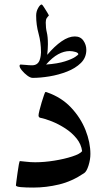

<svg xmlns="http://www.w3.org/2000/svg" viewBox="-20 -845 478 871"><path d="M390.1 -146.5Q390.1 -121.6 381.6 -94.2Q373 -66.9 361.8 -59.6Q306.2 -22 247.8 -8.1Q189.5 5.9 130.9 5.9Q97.2 5.9 74.7 3.9Q52.2 2 52.2 -4.4Q52.2 -6.3 54.4 -23.2Q56.6 -40 59.6 -61.3Q62.5 -82.5 65.4 -98.4Q68.4 -114.3 70.3 -114.3Q73.7 -114.3 96.2 -111.6Q118.7 -108.9 139.6 -108.9Q180.7 -108.9 226.1 -116.2Q271.5 -123.5 307.1 -135Q342.8 -146.5 352.5 -159.2Q348.6 -190.4 327.6 -216.6Q306.6 -242.7 276.6 -262.2Q246.6 -281.7 215.6 -294.2Q184.6 -306.6 161.1 -311Q154.8 -314 154.8 -321.3Q154.8 -327.1 158.9 -344Q163.1 -360.8 168.9 -380.4Q174.8 -399.9 179.7 -413.8Q184.6 -427.7 186 -427.7Q190.4 -427.7 194.3 -425.8Q258.8 -403.3 302.2 -357.2Q345.7 -311 367.9 -255.1Q390.1 -199.2 390.1 -146.5ZM371.6 -618.7Q371.6 -583.5 346.9 -559.3Q322.3 -535.2 284.2 -520.3Q246.1 -505.4 204.3 -498.5Q162.6 -491.7 128.4 -491.7Q117.7 -491.7 103.8 -502.2Q89.8 -512.7 79.3 -525.6Q68.8 -538.6 68.8 -545.9Q68.8 -552.2 74.2 -552.2Q81.5 -552.2 96.9 -550.5Q112.3 -548.8 125.5 -548.8Q150.9 -548.8 159.7 -571.8Q163.1 -581.5 164.6 -591.6Q166 -601.6 166 -606.9Q166 -652.8 155 -692.4Q144 -731.9 144 -774.4Q144 -793 153.1 -808.8Q162.1 -824.7 169.4 -824.7Q171.4 -824.7 179.4 -812.5Q187.5 -800.3 194.8 -787.8Q202.1 -775.4 201.7 -774.4Q196.3 -769.5 191.9 -762.7Q187.5 -755.9 187.5 -742.7Q187.5 -717.8 192.4 -698Q197.3 -678.2 197.3 -644.5Q197.3 -635.3 196.5 -622.3Q195.8 -609.4 194.3 -596.2Q227.5 -635.7 259.5 -657.7Q291.5 -679.7 319.3 -679.7Q345.2 -679.7 358.4 -660.6Q371.6 -641.6 371.6 -618.7ZM335.4 -598.6Q335.4 -605.5 322 -609.4Q308.6 -613.3 295.9 -613.3Q270.5 -613.3 243.9 -598.9Q217.3 -584.5 189 -552.2Q242.7 -556.2 274.9 -566.7Q307.1 -577.1 321.3 -586.9Q335.4 -596.7 335.4 -598.6Z"/></svg>

Font: Scheherazade New Medium
Style: Regular
Weight: 500
Designer: SIL International
Foundry: SIL International
Version: Version 4.000